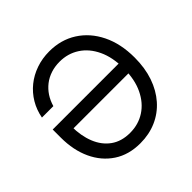

<svg xmlns="http://www.w3.org/2000/svg" viewBox="-184 -919 1109 1109"><g transform="rotate(-45 370.5 -364.0)"><path d="M359.4 10.3Q265.1 10.3 197.5 -34.4Q129.9 -79.1 93.5 -157.5Q57.1 -235.8 57.1 -337.9V-404.3H618.2V-324.2H118.7L146.5 -340.8Q146.5 -263.2 170.7 -202.9Q194.8 -142.6 242.4 -108.4Q290 -74.2 359.4 -74.2Q428.2 -74.2 481.7 -108.9Q535.2 -143.6 566.2 -208.3Q597.2 -272.9 597.2 -363.3Q597.2 -454.6 566.4 -519.5Q535.6 -584.5 482.4 -618.9Q429.2 -653.3 362.3 -653.3Q323.2 -653.3 289.8 -642.3Q256.3 -631.3 229.7 -610.6Q203.1 -589.8 184.3 -561.3Q165.5 -532.7 155.3 -497.1H62Q71.8 -550.3 98.1 -594.5Q124.5 -638.7 164.1 -670.7Q203.6 -702.6 254.2 -720.2Q304.7 -737.8 362.3 -737.8Q457 -737.8 530 -691.4Q603 -645 644.5 -560.8Q686 -476.6 686 -363.3Q686 -278.3 662.4 -209.7Q638.7 -141.1 595.2 -91.8Q551.8 -42.5 491.7 -16.1Q431.6 10.3 359.4 10.3Z"/></g></svg>

Font: Inter 20pt
Style: Regular
Weight: 400
Version: Version 4.001;git-66647c0bb